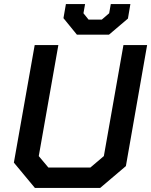

<svg xmlns="http://www.w3.org/2000/svg" viewBox="-20 -921 741 941"><path d="M48 -124 150 -700H266L170 -156L217 -100H423L489 -156L585 -700H701L597 -107L471 0H151ZM291 -832 303 -901H397L389 -856L414 -825H479L515 -856L523 -901H619L607 -830L514 -751H357Z"/></svg>

Font: Chakra Petch SemiBold
Style: Italic
Weight: 600
Italic angle: -10°
Designer: Katatrad Aksorn Co.,Ltd.
Foundry: Cadson Demak Co.,Ltd.
Version: Version 1.000; ttfautohint (v1.6)